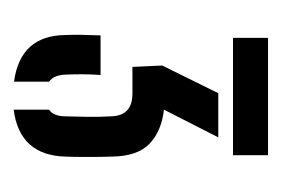

<svg xmlns="http://www.w3.org/2000/svg" viewBox="-84 -756 403 274"><g transform="rotate(90 117.0 -618.5)"><path d="M33.5 -750V-800H201V-750ZM136 -437V-487.5Q145 -493.5 145.5 -509.5Q146 -526 146.2 -542.2Q146.5 -558.5 145.5 -576.5Q144.5 -606.5 113 -606.5H75L73 -649L112.5 -729H175.5L136 -651.5Q166.5 -648 184.5 -631Q202.5 -614 203 -577Q203.5 -561.5 203.5 -542.2Q203.5 -523 203 -511.5Q201.5 -445.5 136 -437ZM96 -437.5Q30 -446.5 29.5 -511Q29 -523 29.2 -533Q29.5 -543 30 -561H86.5Q85.5 -546.5 85.5 -533.8Q85.5 -521 86 -511Q86.5 -494.5 96 -487.5Z"/></g></svg>

Font: Big Shoulders Stencil Display Medium
Style: Regular
Weight: 500
Designer: Patric King
Foundry: XO Type Co
Version: Version 1.000